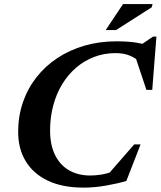

<svg xmlns="http://www.w3.org/2000/svg" viewBox="-20 -886 770 920"><path d="M523.5 -65.5 488 -39 623 -194H653.5L585.5 -19Q542 -6 487 3.5Q432 13 380.5 13Q279.5 13 209.8 -20Q140 -53 103.5 -113Q67 -173 67 -254Q67 -329.5 89.8 -395.8Q112.5 -462 154.8 -515.8Q197 -569.5 255.2 -608Q313.5 -646.5 385 -667.2Q456.5 -688 537.5 -688Q567.5 -688 596 -686Q624.5 -684 652.2 -678.2Q680 -672.5 708 -662L636.5 -658.5L713 -710.5H729.5L709.5 -455.5H681.5L621.5 -635L662.5 -580.5Q632.5 -606.5 603.2 -619Q574 -631.5 533.5 -631.5Q479 -631.5 431.2 -613.2Q383.5 -595 344.8 -561.8Q306 -528.5 278 -482.5Q250 -436.5 235 -380.2Q220 -324 220 -261Q220 -191 244 -142.8Q268 -94.5 311.2 -69.8Q354.5 -45 412.5 -45Q438 -45 465.8 -49.5Q493.5 -54 523.5 -65.5ZM486.5 -742 569.5 -866.5H711L707 -851L536 -742Z"/></svg>

Font: Newsreader 24pt
Style: Bold Italic
Weight: 700
Italic angle: -17°
Designer: Hugues Gentile
Foundry: Production Type
Version: Version 1.003